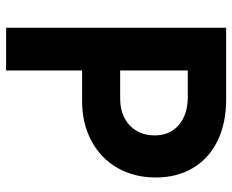

<svg xmlns="http://www.w3.org/2000/svg" viewBox="-86 -674 760 628"><g transform="rotate(90 294.0 -360.0)"><path d="M70.8 -719.7H305.2Q383.3 -719.7 440.9 -691.4Q498.5 -663.1 529.5 -611.1Q560.5 -559.1 560.5 -489.7Q560.5 -418.9 529.3 -364.3Q498 -309.6 440.9 -279.1Q383.8 -248.5 309.6 -248.5H210.4V0H70.8ZM302.2 -373Q338.4 -373 365.7 -387.2Q393.1 -401.4 408 -427Q422.9 -452.6 422.9 -485.4Q422.9 -535.6 388.7 -564.9Q354.5 -594.2 296.4 -594.2H210.4V-373Z"/></g></svg>

Font: Reddit Sans
Style: Bold
Weight: 700
Designer: Stephen Hutchings
Foundry: Reddit
Version: Version 1.013